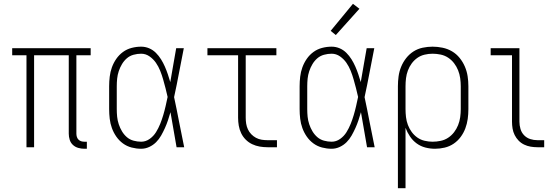

<svg xmlns="http://www.w3.org/2000/svg" viewBox="-20 -773 2915 1008"><path d="M423 8Q407 8 391 3.5Q375 -1 363 -12Q351 -23 346 -39Q341 -55 341 -71V-483H159V0H119V-483H44V-520H456V-483H381V-71Q381 -63 383.5 -54.5Q386 -46 392 -40Q398 -34 406 -31.5Q414 -29 423 -29H436V8Z M721 8Q696 8 671 1.5Q646 -5 625.5 -20Q605 -35 590.5 -56Q576 -77 567.5 -100.5Q559 -124 556 -149.5Q553 -175 553 -200V-320Q553 -345 556 -370.5Q559 -396 567.5 -419.5Q576 -443 590.5 -464Q605 -485 625.5 -500Q646 -515 671 -521.5Q696 -528 721 -528Q743 -528 763 -519.5Q783 -511 798.5 -495.5Q814 -480 825.5 -461.5Q837 -443 845.5 -423.5Q854 -404 861 -383.5Q868 -363 874 -342Q882 -387 889.5 -431.5Q897 -476 905 -520H945Q932 -456 920 -391.5Q908 -327 894 -263Q908 -198 920.5 -132Q933 -66 947 0H907Q899 -46 891 -92Q883 -138 875 -184Q869 -163 862 -142Q855 -121 846 -101Q837 -81 826 -61.5Q815 -42 799.5 -26.5Q784 -11 763.5 -1.5Q743 8 721 8ZM721 -29Q745 -29 765.5 -43.5Q786 -58 799 -79Q812 -100 821 -122.5Q830 -145 837 -168.5Q844 -192 849.5 -216Q855 -240 860 -264Q855 -287 849 -310Q843 -333 836.5 -356Q830 -379 821 -401.5Q812 -424 798.5 -443.5Q785 -463 765 -477Q745 -491 721 -491Q701 -491 681 -485.5Q661 -480 646 -467Q631 -454 620.5 -436.5Q610 -419 603.5 -399.5Q597 -380 595 -360Q593 -340 593 -320V-200Q593 -180 595 -160Q597 -140 603.5 -120.5Q610 -101 620.5 -83.5Q631 -66 646 -53Q661 -40 681 -34.5Q701 -29 721 -29Z M1385 0Q1364 0 1343.5 -3.5Q1323 -7 1304 -16Q1285 -25 1270 -40Q1255 -55 1246 -74Q1237 -93 1233.5 -113.5Q1230 -134 1230 -155V-483H1069V-520H1431V-483H1270V-155Q1270 -139 1272.5 -123.5Q1275 -108 1281.5 -94Q1288 -80 1299 -68.5Q1310 -57 1324 -49.5Q1338 -42 1353.5 -39.5Q1369 -37 1385 -37H1434V0Z M1721 8Q1696 8 1671 1.5Q1646 -5 1625.5 -20Q1605 -35 1590.5 -56Q1576 -77 1567.5 -100.5Q1559 -124 1556 -149.5Q1553 -175 1553 -200V-320Q1553 -345 1556 -370.5Q1559 -396 1567.5 -419.5Q1576 -443 1590.5 -464Q1605 -485 1625.5 -500Q1646 -515 1671 -521.5Q1696 -528 1721 -528Q1743 -528 1763 -519.5Q1783 -511 1798.5 -495.5Q1814 -480 1825.5 -461.5Q1837 -443 1845.5 -423.5Q1854 -404 1861 -383.5Q1868 -363 1874 -342Q1882 -387 1889.5 -431.5Q1897 -476 1905 -520H1945Q1932 -456 1920 -391.5Q1908 -327 1894 -263Q1908 -198 1920.5 -132Q1933 -66 1947 0H1907Q1899 -46 1891 -92Q1883 -138 1875 -184Q1869 -163 1862 -142Q1855 -121 1846 -101Q1837 -81 1826 -61.5Q1815 -42 1799.5 -26.5Q1784 -11 1763.5 -1.5Q1743 8 1721 8ZM1721 -29Q1745 -29 1765.5 -43.5Q1786 -58 1799 -79Q1812 -100 1821 -122.5Q1830 -145 1837 -168.5Q1844 -192 1849.5 -216Q1855 -240 1860 -264Q1855 -287 1849 -310Q1843 -333 1836.5 -356Q1830 -379 1821 -401.5Q1812 -424 1798.5 -443.5Q1785 -463 1765 -477Q1745 -491 1721 -491Q1701 -491 1681 -485.5Q1661 -480 1646 -467Q1631 -454 1620.5 -436.5Q1610 -419 1603.5 -399.5Q1597 -380 1595 -360Q1593 -340 1593 -320V-200Q1593 -180 1595 -160Q1597 -140 1603.5 -120.5Q1610 -101 1620.5 -83.5Q1631 -66 1646 -53Q1661 -40 1681 -34.5Q1701 -29 1721 -29ZM1743 -589 1716 -611 1833 -753 1867 -727Z M2069 215V-320Q2069 -346 2072.5 -372Q2076 -398 2086 -422.5Q2096 -447 2112.5 -468Q2129 -489 2151 -503Q2173 -517 2199 -522.5Q2225 -528 2251 -528Q2277 -528 2303.5 -522.5Q2330 -517 2353 -503.5Q2376 -490 2393 -469Q2410 -448 2420.5 -423.5Q2431 -399 2435 -373Q2439 -347 2439 -320V-200Q2439 -174 2435.5 -148.5Q2432 -123 2423 -99Q2414 -75 2398.5 -54Q2383 -33 2361.5 -18.5Q2340 -4 2314.5 2Q2289 8 2264 8Q2238 8 2213 1.5Q2188 -5 2167.5 -20Q2147 -35 2132.5 -56.5Q2118 -78 2109 -102V215ZM2251 -29Q2272 -29 2293.5 -33.5Q2315 -38 2333 -50Q2351 -62 2364 -79Q2377 -96 2385 -116Q2393 -136 2396 -157.5Q2399 -179 2399 -200V-320Q2399 -341 2396 -362.5Q2393 -384 2385 -404Q2377 -424 2364 -441Q2351 -458 2333 -470Q2315 -482 2293.5 -486.5Q2272 -491 2251 -491Q2230 -491 2209 -486Q2188 -481 2171 -469Q2154 -457 2141.5 -440Q2129 -423 2121.5 -403Q2114 -383 2111.5 -362Q2109 -341 2109 -320V-200Q2109 -179 2111.5 -158Q2114 -137 2121.5 -117Q2129 -97 2141.5 -80Q2154 -63 2171 -51Q2188 -39 2209 -34Q2230 -29 2251 -29Z M2802 0Q2784 0 2766 -3Q2748 -6 2731.5 -14Q2715 -22 2702.5 -35Q2690 -48 2682 -64Q2674 -80 2671 -98Q2668 -116 2668 -134V-483H2556V-520H2707V-134Q2707 -115 2712.5 -96Q2718 -77 2731.5 -63Q2745 -49 2763.5 -43Q2782 -37 2802 -37H2837V0Z"/></svg>

Font: Zed Sans Extralight
Style: Regular
Weight: 200
Designer: Belleve Invis
Foundry: Belleve Invis
Version: Version 1.0.0; ttfautohint (v1.8.4)